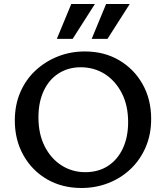

<svg xmlns="http://www.w3.org/2000/svg" viewBox="-20 -927 828 959"><path d="M387 12Q290 12 215 -31.5Q140 -75 97 -151.5Q54 -228 54 -325Q54 -403 81.5 -466.5Q109 -530 157.5 -575Q206 -620 269 -645Q332 -670 404 -670Q500 -670 574.5 -626.5Q649 -583 692 -507Q735 -431 735 -333Q735 -255 707.5 -191.5Q680 -128 632 -82.5Q584 -37 521 -12.5Q458 12 387 12ZM406 -67Q471 -67 519 -98Q567 -129 593.5 -185.5Q620 -242 620 -317Q620 -401 588 -462.5Q556 -524 503 -557.5Q450 -591 383 -591Q321 -591 273 -560.5Q225 -530 198.5 -473.5Q172 -417 172 -341Q172 -257 203.5 -195.5Q235 -134 288 -100.5Q341 -67 406 -67ZM264 -733 336 -907H454L343 -733ZM438 -733 510 -907H628L517 -733Z"/></svg>

Font: Ysabeau Infant SemiBold
Style: Regular
Weight: 600
Designer: Christian Thalmann (Catharsis Fonts)
Version: Version 2.002; featfreeze: ss01,ss02,lnum